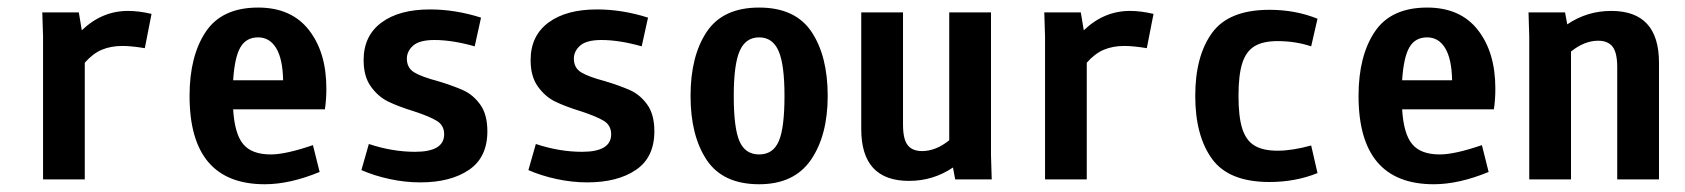

<svg xmlns="http://www.w3.org/2000/svg" viewBox="-20 -470 4415 503"><path d="M377 -433.6 359.4 -343.8Q324.2 -349.6 300.8 -349.6Q270.5 -349.6 247.1 -339.8Q223.6 -330.1 202.1 -305.7V0H92.8V-374L90.8 -437.5H186.5L194.3 -390.6Q247.1 -441.4 315.4 -441.4Q343.8 -441.4 377 -433.6Z M835 -238.3Q835 -208 831.1 -183.6H590.8Q594.7 -119.1 617.2 -92.3Q639.6 -65.4 689.5 -65.4Q728.5 -65.4 799.8 -89.8L817.4 -19.5Q739.3 12.7 673.8 12.7Q476.6 12.7 476.6 -218.8Q476.6 -323.2 519 -386.7Q561.5 -450.2 656.2 -450.2Q743.2 -450.2 789.1 -391.6Q835 -333 835 -238.3ZM590.8 -259.8H721.7Q720.7 -315.4 703.6 -343.8Q686.5 -372.1 656.2 -372.1Q625 -372.1 609.9 -346.2Q594.7 -320.3 590.8 -259.8Z M1118.2 -365.2Q1079.1 -365.2 1062.5 -350.6Q1045.9 -335.9 1045.9 -316.4Q1045.9 -292 1065.4 -280.3Q1085 -268.6 1126 -257.8Q1168 -245.1 1193.8 -233.4Q1219.7 -221.7 1238.3 -195.8Q1256.8 -169.9 1256.8 -126Q1256.8 -57.6 1208.5 -24.9Q1160.2 7.8 1081.1 7.8Q1041 7.8 1000.5 -1Q960 -9.8 926.8 -24.4L946.3 -92.8Q1007.8 -72.3 1067.4 -72.3Q1143.6 -72.3 1143.6 -118.2Q1143.6 -141.6 1124.5 -153.3Q1105.5 -165 1063.5 -178.7Q1022.5 -191.4 996.6 -204.1Q970.7 -216.8 951.7 -243.2Q932.6 -269.5 932.6 -312.5Q932.6 -376 979 -410.6Q1025.4 -445.3 1106.4 -445.3Q1172.9 -445.3 1240.2 -423.8L1223.6 -348.6Q1165 -365.2 1118.2 -365.2Z M1555.7 -365.2Q1516.6 -365.2 1500 -350.6Q1483.4 -335.9 1483.4 -316.4Q1483.4 -292 1502.9 -280.3Q1522.5 -268.6 1563.5 -257.8Q1605.5 -245.1 1631.3 -233.4Q1657.2 -221.7 1675.8 -195.8Q1694.3 -169.9 1694.3 -126Q1694.3 -57.6 1646 -24.9Q1597.7 7.8 1518.6 7.8Q1478.5 7.8 1438 -1Q1397.5 -9.8 1364.3 -24.4L1383.8 -92.8Q1445.3 -72.3 1504.9 -72.3Q1581.1 -72.3 1581.1 -118.2Q1581.1 -141.6 1562 -153.3Q1543 -165 1501 -178.7Q1460 -191.4 1434.1 -204.1Q1408.2 -216.8 1389.2 -243.2Q1370.1 -269.5 1370.1 -312.5Q1370.1 -376 1416.5 -410.6Q1462.9 -445.3 1543.9 -445.3Q1610.4 -445.3 1677.7 -423.8L1661.1 -348.6Q1602.5 -365.2 1555.7 -365.2Z M1789.1 -218.8Q1789.1 -323.2 1831.5 -386.7Q1874 -450.2 1968.8 -450.2Q2063.5 -450.2 2106 -386.7Q2148.4 -323.2 2148.4 -218.8Q2148.4 -115.2 2104.5 -51.3Q2060.5 12.7 1968.8 12.7Q1874 12.7 1831.5 -50.8Q1789.1 -114.3 1789.1 -218.8ZM2035.2 -218.8Q2035.2 -301.8 2019.5 -336.9Q2003.9 -372.1 1968.8 -372.1Q1933.6 -372.1 1918 -336.9Q1902.3 -301.8 1902.3 -218.8Q1902.3 -133.8 1917.5 -99.6Q1932.6 -65.4 1968.8 -65.4Q2004.9 -65.4 2020 -99.6Q2035.2 -133.8 2035.2 -218.8Z M2482.4 0 2476.6 -31.2Q2424.8 3.9 2361.3 3.9Q2236.3 3.9 2236.3 -131.8V-437.5H2345.7V-143.6Q2345.7 -105.5 2357.9 -89.8Q2370.1 -74.2 2395.5 -74.2Q2431.6 -74.2 2466.8 -102.5V-437.5H2576.2V-63.5L2578.1 0Z M3002 -433.6 2984.4 -343.8Q2949.2 -349.6 2925.8 -349.6Q2895.5 -349.6 2872.1 -339.8Q2848.6 -330.1 2827.1 -305.7V0H2717.8V-374L2715.8 -437.5H2811.5L2819.3 -390.6Q2872.1 -441.4 2940.4 -441.4Q2968.8 -441.4 3002 -433.6Z M3327.1 -362.3Q3288.1 -362.3 3266.1 -348.6Q3244.1 -335 3234.4 -304.2Q3224.6 -273.4 3224.6 -218.8Q3224.6 -164.1 3234.4 -133.3Q3244.1 -102.5 3266.1 -88.9Q3288.1 -75.2 3327.1 -75.2Q3365.2 -75.2 3415 -88.9L3431.6 -16.6Q3374 6.8 3305.7 6.8Q3199.2 6.8 3155.3 -53.7Q3111.3 -114.3 3111.3 -218.8Q3111.3 -323.2 3155.3 -383.8Q3199.2 -444.3 3305.7 -444.3Q3374 -444.3 3431.6 -420.9L3415 -348.6Q3374 -362.3 3327.1 -362.3Z M3897.5 -238.3Q3897.5 -208 3893.6 -183.6H3653.3Q3657.2 -119.1 3679.7 -92.3Q3702.1 -65.4 3752 -65.4Q3791 -65.4 3862.3 -89.8L3879.9 -19.5Q3801.8 12.7 3736.3 12.7Q3539.1 12.7 3539.1 -218.8Q3539.1 -323.2 3581.5 -386.7Q3624 -450.2 3718.8 -450.2Q3805.7 -450.2 3851.6 -391.6Q3897.5 -333 3897.5 -238.3ZM3653.3 -259.8H3784.2Q3783.2 -315.4 3766.1 -343.8Q3749 -372.1 3718.8 -372.1Q3687.5 -372.1 3672.4 -346.2Q3657.2 -320.3 3653.3 -259.8Z M4326.2 -305.7V0H4216.8V-293.9Q4216.8 -332 4204.6 -347.7Q4192.4 -363.3 4167 -363.3Q4130.9 -363.3 4095.7 -335V0H3986.3V-374L3984.4 -437.5H4080.1L4085.9 -406.2Q4137.7 -441.4 4201.2 -441.4Q4326.2 -441.4 4326.2 -305.7Z"/></svg>

Font: Sudo
Style: Bold
Weight: 700
Monospace: yes
Designer: Jens Kutilek
Foundry: Jens Kutilek
Version: Version 0.040